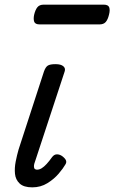

<svg xmlns="http://www.w3.org/2000/svg" viewBox="-20 -791 492 826"><path d="M119 15Q82 15 64.5 -1.5Q47 -18 44.5 -43Q42 -68 47.5 -96Q53 -124 60 -148L169 -483Q176 -503 186 -509Q196 -515 219 -515Q242 -515 252.5 -506Q263 -497 258 -483L133 -103Q126 -85 126 -76Q126 -67 130 -64Q134 -61 139 -61Q149 -61 159 -67Q169 -73 180.5 -85.5Q192 -98 204 -115Q213 -127 225 -127Q237 -127 248 -119Q261 -109 264 -100.5Q267 -92 261 -83Q252 -67 232.5 -44Q213 -21 184 -3Q155 15 119 15ZM151 -686Q131 -686 127 -698Q123 -710 127 -728Q132 -749 141 -760Q150 -771 168 -771H426Q446 -771 450 -759Q454 -747 449 -728Q444 -707 435 -696.5Q426 -686 408 -686Z"/></svg>

Font: Playwrite CA
Style: Regular
Weight: 400
Designer: Veronika Burian, José Scaglione
Foundry: TypeTogether
Version: Version 1.002